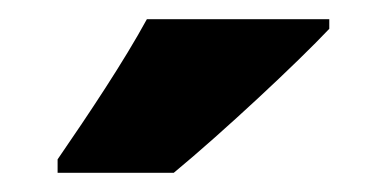

<svg xmlns="http://www.w3.org/2000/svg" viewBox="-20 -786 403 200"><path d="M323 -756V-766H133C109 -722 73 -668 40 -620V-606H161C213 -649 290 -721 323 -756Z"/></svg>

Font: Noto Sans Gurmukhi Condensed Black
Style: Regular
Weight: 900
Width: 3
Designer: Jelle Bosma - Monotype Design Team
Foundry: Monotype Imaging Inc.
Version: Version 2.004